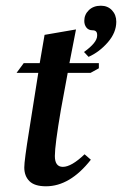

<svg xmlns="http://www.w3.org/2000/svg" viewBox="-20 -643 427 672"><path d="M65 -57Q65 -81 82 -186L114 -388H38L63 -422H119L136 -521L246 -540L223 -422H326V-404L297 -388H217L193 -258Q172 -135 172 -97Q172 -59 200 -59Q230 -59 276 -103L298 -84Q225 9 141 9Q101 9 83 -9Q65 -27 65 -57ZM320 -518V-521Q320 -537 304 -537Q290 -537 282.5 -546.5Q275 -556 275 -570Q275 -592 291 -607.5Q307 -623 333 -623Q357 -623 372 -607Q387 -591 387 -567Q387 -529 357.5 -495Q328 -461 290 -444L274 -461Q320 -494 320 -518Z"/></svg>

Font: Unna Medium
Style: Italic
Weight: 500
Italic angle: -8.05°
Designer: Jorge de Buen Unna
Foundry: Omnibus-Type
Version: Version 2.008